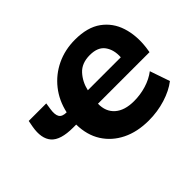

<svg xmlns="http://www.w3.org/2000/svg" viewBox="-110 -694 898 898"><g transform="rotate(-45 339.0 -245.0)"><path d="M433 11Q357 11 300.5 -17Q244 -45 212 -95.5Q180 -146 179 -216H159Q76 -216 46 -250.5Q16 -285 28 -353L34 -385H150L145 -352Q140 -319 149.5 -303.5Q159 -288 188 -288Q202 -352 240 -400Q278 -448 333.5 -474.5Q389 -501 456 -501Q538 -501 587 -465.5Q636 -430 655 -370.5Q674 -311 665 -239L661 -213H320Q319 -161 352.5 -131.5Q386 -102 448 -102Q490 -102 529.5 -114Q569 -126 599 -149L633 -50Q597 -22 544 -5.5Q491 11 433 11ZM454 -401Q400 -401 370.5 -368.5Q341 -336 331 -291H549Q552 -338 529.5 -369.5Q507 -401 454 -401Z"/></g></svg>

Font: Nunito Sans ExtraBold
Style: Italic
Weight: 800
Italic angle: -9°
Designer: Vernon Adams
Foundry: Vernon Adams
Version: Version 3.006; ttfautohint (v1.8.3)